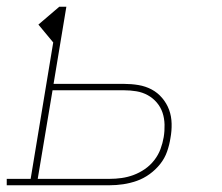

<svg xmlns="http://www.w3.org/2000/svg" viewBox="-38 -550 658 570"><path d="M-18 0V-19H53L120 -424L76 -477L138 -530H159L121 -301H330Q352 -301 373 -297.5Q394 -294 412 -284.5Q430 -275 443.5 -259Q457 -243 464 -224Q471 -205 471.5 -183Q472 -161 468 -140Q465 -120 458 -100Q451 -80 437.5 -63Q424 -46 406 -33Q388 -20 368 -13Q348 -6 327.5 -3Q307 0 287 0ZM74 -19H287Q305 -19 323 -21.5Q341 -24 358.5 -30.5Q376 -37 392 -48Q408 -59 420 -74.5Q432 -90 438.5 -107.5Q445 -125 448 -143Q451 -161 450.5 -180Q450 -199 444.5 -215.5Q439 -232 427.5 -245.5Q416 -259 400.5 -267.5Q385 -276 367 -279Q349 -282 330 -282H118Z"/></svg>

Font: Iosevka Curly Slab ThExObl
Style: Regular
Weight: 100
Width: 7
Italic angle: -9°
Monospace: yes
Designer: Belleve Invis
Foundry: Belleve Invis
Version: Version 11.1.0; ttfautohint (v1.8.3)